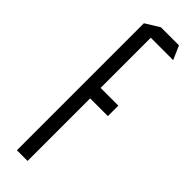

<svg xmlns="http://www.w3.org/2000/svg" viewBox="-243 -706 712 712"><g transform="rotate(45 113.5 -350.0)"><path d="M104 -328 49 -383H197V-328ZM48 0V-383H49L104 -328V0ZM48 -383V-666L103 -700H104V-383ZM104 -646V-700H198L221 -647V-646Z"/></g></svg>

Font: Foldit Light
Style: Regular
Weight: 300
Version: Version 1.003